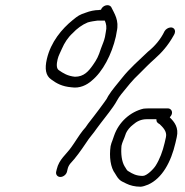

<svg xmlns="http://www.w3.org/2000/svg" viewBox="-20 -690 700 728"><path d="M234 -39 236.1 -48C238.1 -56.8 240.8 -62 245.9 -69C267.7 -92.1 286.5 -118.8 306.2 -148C320 -169.9 333.2 -182.6 346.9 -203C367.5 -231.3 389.1 -256.8 408.8 -285C422.3 -303.5 426 -316.3 439.9 -333C464.1 -362.7 481.3 -385.3 508.9 -411C531 -432.8 543.1 -446.1 565.6 -466C593.4 -490.4 617.3 -518.1 636.4 -552C641 -559.5 645.5 -566.9 642.9 -575.5C637.7 -592.5 613.1 -586.9 604.1 -572C588.5 -539.7 566.9 -515 541 -494C509.3 -463.7 470.6 -429.9 443.2 -395C426.5 -373.7 404.9 -349.8 390.3 -326C387.4 -319.3 382.6 -311.7 376 -303L356.2 -276C342.8 -257.6 328.6 -240.1 314 -221C307.7 -211 301 -202.3 294 -195C279.7 -177.1 264 -150.5 250.5 -132C231.3 -104.3 203.9 -86.2 195.1 -48L193 -39C190.5 -28.2 197.9 -19 208.9 -19C219.9 -19 231.5 -28.2 234 -39ZM572.9 -238C572.6 -227 577.8 -223.4 585.6 -219C595.9 -208.8 614.4 -192.3 609.2 -170L604.2 -148C596.8 -116 585.3 -85.7 570.3 -62C563.2 -50.2 537 -23 521.3 -23C497 -23 482.6 -30.8 468.2 -40C459.6 -43.8 458.1 -51.9 452.6 -59C441.2 -78 438 -107.1 440.6 -137C442 -143 443.5 -148 445.1 -152L452 -169L457.7 -185C462.4 -195.9 473.5 -209.2 484.1 -217C498.4 -229.8 514.8 -238 536.9 -238ZM616.4 -279H546.4C538.4 -279 531 -278.7 524.2 -278C474.3 -266.2 430.4 -227.8 412.4 -175L406.5 -158C403.6 -151.3 401.2 -144 399.4 -136C393.5 -96.1 399 -54.6 416.4 -32C424.1 -19.7 428.4 -9.9 442.5 -2L458.6 6C473 13.1 491 18 513.8 18C521.3 17.3 530.6 14.7 541.7 10C595.2 -14 628.6 -76.1 645.2 -148L650.2 -170C658.6 -206.2 641.4 -227.5 623.6 -245C628 -249.7 630.7 -254.3 631.8 -259C634.2 -269.6 627 -279 616.4 -279ZM381.1 -568C380.3 -561.3 379.2 -555.3 378 -550C373.9 -532.4 371.2 -529 362.8 -506C353 -475.8 347.2 -464.6 332.4 -443.5C316 -420.2 298.6 -399 264.1 -399C236.5 -401.8 220.2 -412 202.9 -424C193.1 -430.8 194.4 -447.9 198.4 -465C201.8 -480.1 209.2 -491.5 214.6 -505C224.3 -527.5 238.2 -548.8 255.2 -564C271.6 -581.6 291.2 -596.2 312.7 -605C323.8 -608.4 339.8 -610.6 350.3 -612H377.3C382.9 -599.2 385.5 -586.9 381.1 -568ZM362.8 -653C360.1 -653 357.7 -652.7 355.5 -652C338.7 -652 320.4 -647.9 305.2 -642C281.4 -634.1 276 -630.5 255.8 -614C214.7 -580.7 172.6 -531 157.6 -466C149 -428.9 153.4 -403.2 173.8 -389C194.6 -373.5 215.6 -362 250.9 -359C282.3 -354 309 -367.5 327.7 -384C369.6 -418.1 403.5 -482.9 419.2 -551C420.6 -557 421.7 -563.3 422.6 -570C432.6 -613.2 413.6 -638.5 401.3 -664C391.9 -676.3 368.7 -669.8 362.8 -653Z"/></svg>

Font: HoneyBee
Style: SeLitIt
Weight: 300
Foundry: Cannot Into Space Fonts
Version: Version 0.89